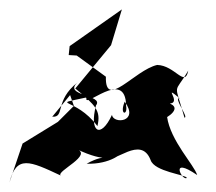

<svg xmlns="http://www.w3.org/2000/svg" viewBox="-39 -68 459 408"><path d="M118 157 84 191 9 237 -19 320C-4 261 24 274 90 305C79 296 162 261 122 248C194 283 193 253 145 280C246 282 251 192 188 267C203 281 260 218 281 272C289 297 356 303 358 310C349 318 319 262 380 304C374 283 323 231 316 180C293 193 355 166 322 152C348 150 304 109 343 141C328 138 363 182 353 182C331 103 330 135 361 82C354 119 333 71 295 70C247 81 184 166 186 95L124 50L107 49L109 30L220 -48L197 28L121 120C164 156 176 167 168 200C121 137 63 157 145 139C136 168 228 74 229 157C233 178 214 177 226 148C258 192 201 196 199 176C175 228 150 213 165 156C183 133 93 136 126 107C76 146 100 182 72 180L110 134Z"/></svg>

Font: Hussar Lance
Style: ExBd
Weight: 700
Foundry: Cannot Into Space Fonts, PlusOne Fonts
Version: Version 2.270